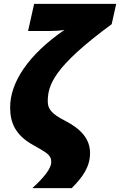

<svg xmlns="http://www.w3.org/2000/svg" viewBox="-20 -780 616 985"><path d="M146 185H348C404 129 442 76 442 5C442 -67 395 -119 313 -161C246 -195 225 -221 225 -259C225 -343 254 -436 553 -656L576 -760H155L124 -621H229C253 -621 290 -622 311 -627C124 -498 32 -357 32 -229C32 -149 60 -86 150 -36C216 2 243 13 243 51C243 86 202 134 146 185Z"/></svg>

Font: Noto Sans UI Black
Style: Italic
Weight: 900
Italic angle: -372°
Designer: Monotype Design Team
Foundry: Monotype Imaging Inc.
Version: Version 1.901